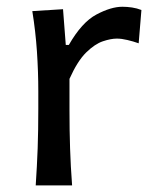

<svg xmlns="http://www.w3.org/2000/svg" viewBox="-20 -560 472 580"><path d="M87.9 0Q91.8 -58.1 93.8 -112.3Q95.7 -166.5 95.7 -231.9V-284.7Q95.7 -342.8 91.6 -404.3Q87.4 -465.8 77.6 -526.4L170.4 -532.2L178.7 -424.3H188Q227.1 -492.7 271.2 -516.1Q315.4 -539.6 349.6 -539.6Q363.8 -539.6 378.7 -537.4Q393.6 -535.2 407.2 -529.8L398.9 -429.2Q382.3 -435.1 364.7 -439.2Q347.2 -443.4 333 -443.4Q314.9 -443.4 290.8 -435.3Q266.6 -427.2 240.2 -401.4Q213.9 -375.5 189.9 -321.8V-227.5Q189.9 -165.5 191.7 -111.8Q193.4 -58.1 197.8 0Z"/></svg>

Font: Pinar-DS1-FD Medium
Style: Regular
Weight: 500
Designer: Amin Abedi
Version: Version 3.000